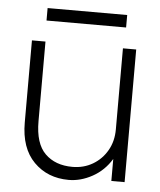

<svg xmlns="http://www.w3.org/2000/svg" viewBox="-48 -668 599 721"><g transform="rotate(5 251.0 -308.0)"><path d="M102.5 -626H402.5V-579H102.5ZM105.5 -200Q105.5 -115.5 144 -77.8Q182.5 -40 247 -40Q289.5 -40 323.5 -60Q357.5 -80 377.5 -114.8Q397.5 -149.5 397.5 -194.5V-500H447.5V0H397.5V-83Q370.5 -38.5 326.5 -14.2Q282.5 10 237.5 10Q157.5 10 106 -42Q54.5 -94 54.5 -190.5V-500H105.5Z"/></g></svg>

Font: Overused Grotesk Light
Style: Regular
Weight: 300
Version: Version 0.004